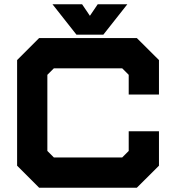

<svg xmlns="http://www.w3.org/2000/svg" viewBox="-20 -878 824 898"><path d="M163 0 60 -103V-597L163 -700H620L723.5 -597V-436H582V-528L551.5 -558.5H232L201.5 -528V-172L232 -141.5H551.5L582 -172V-264H723.5V-103L620 0ZM337.5 -716 225.5 -858H364L400.5 -804L437 -858H575.5L463.5 -716Z"/></svg>

Font: Tourney Expanded Black
Style: Regular
Weight: 900
Width: 7
Designer: Tyler Finck
Foundry: Etcetera Type Co
Version: Version 1.010; ttfautohint (v1.8.3)